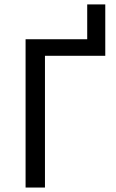

<svg xmlns="http://www.w3.org/2000/svg" viewBox="-20 -843 519 861"><path d="M181.6 -592.8V-2H94.7V-667H371.1V-823.2H452.1V-592.8Z"/></svg>

Font: BF_TEXT
Style: Regular
Weight: 400
Foundry: EA DICE
Version: Version 1.404